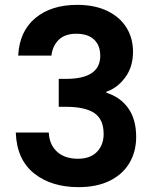

<svg xmlns="http://www.w3.org/2000/svg" viewBox="-20 -766 639 791"><path d="M55 -537Q60 -637 125.5 -691.5Q191 -746 298 -746Q371 -746 423 -720.5Q475 -695 501.5 -651.5Q528 -608 528 -553Q528 -490 495.5 -446.5Q463 -403 418 -388V-384Q476 -366 508.5 -320Q541 -274 541 -202Q541 -142 513.5 -95Q486 -48 432.5 -21.5Q379 5 304 5Q191 5 120 -52Q49 -109 45 -220H181Q183 -171 214.5 -141.5Q246 -112 301 -112Q352 -112 379.5 -140.5Q407 -169 407 -214Q407 -274 369 -300Q331 -326 251 -326H222V-441H251Q393 -441 393 -536Q393 -579 367.5 -603Q342 -627 294 -627Q247 -627 221.5 -601.5Q196 -576 192 -537Z"/></svg>

Font: MSTAGE SemiBold
Style: Regular
Weight: 600
Designer: Ninad Kale (Devanagari), Jonny Pinhorn (Latin)
Foundry: Indian Type Foundry
Version: 4.004